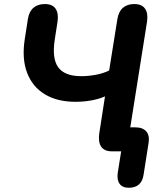

<svg xmlns="http://www.w3.org/2000/svg" viewBox="-20 -733 793 930"><path d="M345.6 -239.9Q257.6 -239.9 197.4 -276.1Q137.2 -312.3 111.2 -380.7Q85.1 -449.1 100.1 -544.5L115.1 -640.6Q120.7 -676.9 141.9 -695.2Q163 -713.4 196.9 -713.4Q233.7 -713.4 249.1 -691.1Q264.5 -668.9 258.7 -628L245.7 -544.5Q230.6 -450 262 -407Q293.5 -364 373.3 -364Q407.9 -364 443.9 -370.7Q479.9 -377.3 508.7 -391.5L548.6 -640.6Q554.4 -676.9 575.4 -695.2Q596.4 -713.4 630.3 -713.4Q667 -713.4 682.5 -691.1Q698.1 -668.9 692.2 -628L605.3 -80L574 -116.1H636.3Q671 -116.1 688.3 -96.7Q705.5 -77.2 699.7 -40.7L675.5 113.1Q670.9 144.8 652.9 160.6Q635 176.5 603.7 176.5Q572.8 176.5 559 156.8Q545.1 137.2 550.7 101.9L566.9 0H522.1Q485.6 0 470.3 -22.3Q455.1 -44.5 460.7 -86.2L488.6 -266.2Q460.7 -253.6 422.9 -246.7Q385.2 -239.9 345.6 -239.9Z"/></svg>

Font: SN Pro Thin
Style: Italic
Weight: 200
Italic angle: -9°
Designer: Tobias Whetton
Foundry: Supernotes
Version: Version 1.003;Glyphs 3.3 (3324)